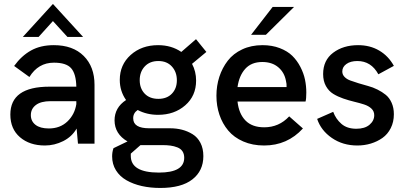

<svg xmlns="http://www.w3.org/2000/svg" viewBox="-20 -725 2047 969"><path d="M247.1 -618.7 174.8 -538.6H95.2L247.1 -705.1L399.4 -538.6H320.3ZM251.5 -497.1Q348.1 -497.1 402.6 -442.6Q457 -388.2 457 -296.9V0H373.5L366.7 -76.2Q343.3 -35.2 299.1 -12.9Q254.9 9.3 206.5 9.3Q129.4 9.3 80.8 -32.5Q32.2 -74.2 32.2 -147Q32.2 -287.6 229.5 -287.6H365.2Q363.8 -352.5 339.1 -380.6Q314.5 -408.7 252 -408.7Q172.9 -408.7 128.4 -336.4L51.3 -392.1Q88.4 -443.4 136.5 -470.2Q184.6 -497.1 251.5 -497.1ZM226.6 -76.7Q283.2 -76.7 320.1 -111.8Q356.9 -147 365.2 -199.2V-214.4H235.4Q186.5 -214.4 161.1 -195.1Q135.7 -175.8 135.7 -144Q135.7 -113.3 159.2 -95Q182.6 -76.7 226.6 -76.7Z M837.9 -77.6Q870.1 -77.6 898.7 -70.3Q927.2 -63 952.1 -47.6Q977.1 -32.2 991.7 -3.9Q1006.3 24.4 1006.3 63Q1006.3 137.2 950.9 180.4Q895.5 223.6 789.1 223.6Q738.8 223.6 695.6 213.9Q652.3 204.1 618.4 184.8Q584.5 165.5 565.2 134.5Q545.9 103.5 545.9 64Q545.9 42.5 552.7 22.9L623.5 -11.2Q558.6 -48.8 558.1 -117.2Q558.1 -182.1 616.2 -220.2Q584.5 -265.1 584.5 -321.8Q584.5 -398.4 639.6 -447.8Q694.8 -497.1 777.8 -497.1Q845.2 -497.1 895 -462.9L969.2 -527.3L1021.5 -462.9L949.2 -402.8Q969.7 -364.3 969.7 -318.4Q969.7 -241.2 914.8 -193.4Q859.9 -145.5 777.8 -145.5Q720.7 -145.5 674.8 -169.9Q651.4 -153.8 652.3 -127Q652.8 -77.6 732.9 -77.6ZM779.3 -417Q735.8 -417 710.4 -389.6Q685.1 -362.3 685.1 -320.3Q685.1 -278.8 710.2 -252.4Q735.4 -226.1 779.3 -226.1Q822.3 -226.1 847.4 -252.2Q872.6 -278.3 872.6 -319.8Q872.6 -361.8 847.4 -389.4Q822.3 -417 779.3 -417ZM782.2 146Q909.7 146 909.7 71.3Q909.7 51.8 900.9 38.6Q892.1 25.4 875.2 18.8Q858.4 12.2 840.3 9.8Q822.3 7.3 797.9 7.3H689L640.1 50.3V62Q640.1 146 782.2 146Z M1247.1 -549.3 1356 -689.9H1463.9L1321.8 -549.3ZM1313 9.3Q1254.4 9.3 1207.8 -11Q1161.1 -31.2 1131.8 -66.2Q1102.5 -101.1 1087.4 -146Q1072.3 -190.9 1072.3 -241.7Q1072.3 -292 1086.9 -337.2Q1101.6 -382.3 1129.4 -418.5Q1157.2 -454.6 1202.4 -475.8Q1247.6 -497.1 1304.7 -497.1Q1353 -497.1 1391.8 -482.2Q1430.7 -467.3 1455.1 -443.4Q1479.5 -419.4 1496.1 -387.2Q1512.7 -355 1519.3 -323Q1525.9 -291 1525.9 -257.8Q1525.9 -226.1 1522 -212.4H1178.7Q1185.5 -150.9 1219 -116.7Q1252.4 -82.5 1313.5 -82.5Q1388.2 -82.5 1439.5 -137.7L1508.8 -76.7Q1430.2 9.3 1313 9.3ZM1178.7 -285.6H1426.3Q1427.2 -301.8 1423.3 -316.4Q1415.5 -359.4 1384.3 -385.7Q1353 -412.1 1303.7 -412.1Q1249 -412.1 1218 -377.9Q1187 -343.8 1178.7 -285.6Z M1783.2 9.3Q1710 9.3 1654.8 -28.8Q1599.6 -66.9 1580.6 -125L1661.6 -160.6Q1674.8 -124.5 1703.1 -99.9Q1731.4 -75.2 1778.3 -75.2Q1821.3 -75.2 1845 -95.5Q1868.7 -115.7 1868.7 -143.6Q1868.7 -163.6 1854.5 -177Q1840.3 -190.4 1817.6 -197.8Q1794.9 -205.1 1767.3 -211.7Q1739.7 -218.3 1712.2 -227.8Q1684.6 -237.3 1661.9 -251.2Q1639.2 -265.1 1625 -290.5Q1610.8 -315.9 1610.8 -351.1Q1610.8 -420.9 1661.6 -459Q1712.4 -497.1 1787.1 -497.1Q1847.7 -497.1 1894 -469.7Q1940.4 -442.4 1967.8 -392.6L1889.6 -350.1Q1853 -417 1783.7 -417Q1749 -417 1728.3 -402.1Q1707.5 -387.2 1707.5 -364.3Q1707.5 -348.6 1718.8 -336.9Q1730 -325.2 1748.3 -318.6Q1766.6 -312 1790 -304.7Q1813.5 -297.4 1837.6 -291Q1861.8 -284.7 1885.3 -272.9Q1908.7 -261.2 1927 -246.3Q1945.3 -231.4 1956.5 -206.3Q1967.8 -181.2 1967.8 -148.4Q1967.8 -109.4 1952.1 -78.4Q1936.5 -47.4 1910.2 -28.8Q1883.8 -10.3 1851.6 -0.5Q1819.3 9.3 1783.2 9.3Z"/></svg>

Font: HK Grotesk SemiBold Legacy
Style: Regular
Weight: 600
Designer: Alfredo Marco Pradil
Foundry: Hanken Design Co.
Version: Version 2.022;PS 002.022;hotconv 1.0.88;makeotf.lib2.5.64775